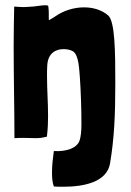

<svg xmlns="http://www.w3.org/2000/svg" viewBox="-20 -523 498 731"><path d="M34 -498C33 -446 32 -396 32 -346C32 -227 35 -113 35 3C48 2 59 2 69 2C88 2 102 3 116 3C128 3 141 2 159 -3V-7C162 -32 163 -57 163 -82C163 -132 159 -182 159 -233C159 -247 159 -261 160 -275C163 -323 195 -336 222 -336C235 -336 248 -333 255 -329C256 -328 258 -328 259 -327C280 -311 281 -263 284 -230C288 -172 290 -109 290 -51C290 -23 288 -4 283 12C273 42 230 55 185 52C182 74 178 104 178 133C178 152 179 171 185 187C196 188 208 188 221 188C298 188 387 171 399 99C415 3 419 -84 419 -206C419 -325 418 -441 392 -464C367 -486 333 -495 300 -495C260 -495 221 -482 191 -461C184 -456 173 -450 166 -446C165 -465 167 -476 164 -499C164 -502 159 -503 152 -503C137 -503 112 -498 104 -498C88 -497 79 -496 69 -496C60 -496 50 -497 34 -498Z"/></svg>

Font: HEYCLAY
Style: Regular
Weight: 400
Designer: Marcelo Magalhaes
Foundry: Marcelo Magalhães
Version: Version 1.300;hotconv 1.0.109;makeotfexe 2.5.65596